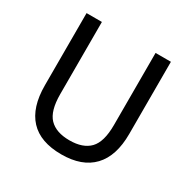

<svg xmlns="http://www.w3.org/2000/svg" viewBox="-163 -874 1030 1041"><g transform="rotate(30 352.0 -354.0)"><path d="M88 -720H184V-268Q184 -163 226 -119.5Q268 -76 352 -76Q436 -76 478 -119.5Q520 -163 520 -268V-720H616V-268Q616 -130 548.5 -59Q481 12 352 12Q220 12 154 -59Q88 -130 88 -268Z"/></g></svg>

Font: Kufam
Style: Regular
Weight: 400
Designer: Wael Morcos, Artur Schmal
Foundry: Original Type
Version: Version 1.301; ttfautohint (v1.8.3)